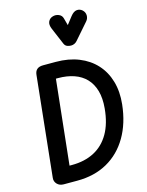

<svg xmlns="http://www.w3.org/2000/svg" viewBox="-189 -1492 1225 1602"><g transform="rotate(-15 423.5 -690.5)"><path d="M155 0Q120 0 98.5 -22.2Q77 -44.5 80.5 -75.5L171.5 -940.5Q174.5 -972.5 192.8 -988.2Q211 -1004 246 -1004H355Q466 -1004 553.2 -969Q640.5 -934 699.2 -869.8Q758 -805.5 784 -716.2Q810 -627 798.5 -519Q781.5 -359 713.2 -242.5Q645 -126 533 -63Q421 0 272 0ZM242 -138H262.5Q373.5 -138 456 -181.2Q538.5 -224.5 588 -310.2Q637.5 -396 649 -524Q657 -611 638.5 -675.5Q620 -740 579 -783Q538 -826 476.8 -847.2Q415.5 -868.5 338 -868.5H320ZM514.5 -1102.5Q497.5 -1102.5 480.8 -1109Q464 -1115.5 455.5 -1135.5L394.5 -1279.5Q378 -1318.5 389.8 -1343.8Q401.5 -1369 428.5 -1377Q455.5 -1385.5 481.8 -1374.5Q508 -1363.5 514.5 -1337L531.5 -1274.5L582 -1339.5Q608 -1372.5 635 -1375.5Q662 -1378.5 683.5 -1359.5Q704.5 -1340 705 -1312.5Q705.5 -1285 687 -1264L567 -1126.5Q556 -1114 542.2 -1108.2Q528.5 -1102.5 514.5 -1102.5Z"/></g></svg>

Font: Edu SA Hand Cursive
Style: Regular
Weight: 400
Designer: Tina and Corey Anderson, Eben Sorkin, Mirko Velimirovic
Foundry: Google for Education
Version: Version 2.000